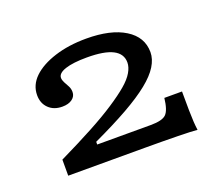

<svg xmlns="http://www.w3.org/2000/svg" viewBox="-71 -789 606 535"><g transform="rotate(-20 232.5 -521.5)"><path d="M432.3 -348.4Q417.7 -350 373.8 -350.8Q329.8 -351.6 277.4 -351.6H50V-399.2Q108.1 -427.4 151.6 -450.8Q195.2 -474.2 225.8 -494.4Q256.5 -514.5 275.8 -531Q295.2 -547.6 304 -562.9Q312.9 -578.2 312.9 -591.9Q312.9 -617.7 287.9 -630.6Q262.9 -643.5 211.3 -643.5Q170.2 -643.5 147.2 -635.9Q124.2 -628.2 124.2 -614.5Q124.2 -608.1 128.2 -600.4Q132.3 -592.7 136.7 -584.7Q141.1 -576.6 141.1 -566.9Q141.1 -554 130.2 -546Q119.4 -537.9 100.8 -537.9Q75.8 -537.9 60.5 -552.8Q45.2 -567.7 45.2 -591.9Q45.2 -621.8 68.5 -644.4Q91.9 -666.9 133.5 -680.2Q175 -693.5 227.4 -693.5Q300 -693.5 341.5 -667.7Q383.1 -641.9 383.1 -596.8Q383.1 -576.6 370.2 -555.6Q357.3 -534.7 330.2 -512.9Q303.2 -491.1 259.7 -466.5Q216.1 -441.9 155.6 -413.7V-405.6H314.5Q348.4 -405.6 360.1 -416.9Q371.8 -428.2 375.8 -463.7H428.2Q428.2 -429 428.6 -408.1Q429 -387.1 429.8 -373.8Q430.6 -360.5 432.3 -348.4Z"/></g></svg>

Font: Playfair 5pt SemiExpanded Light
Style: Regular
Weight: 300
Width: 6
Designer: Claus Eggers Sørensen
Foundry: Claus Eggers Sørensen
Version: Version 2.203